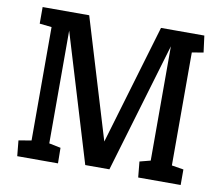

<svg xmlns="http://www.w3.org/2000/svg" viewBox="-77 -784 1018 877"><g transform="rotate(10 432.5 -345.5)"><path d="M56 0 49 -72 108 -82V-608L52 -614V-691H268L436 -135L601 -691H802L812 -614L759 -605V-81L814 -72V0H617L610 -73L660 -86V-616L481 -14H369L190 -606V-83L244 -72L245 0Z"/></g></svg>

Font: Kreon Light
Style: Regular
Weight: 400
Version: Version 2.002